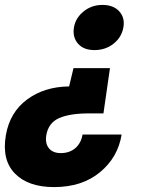

<svg xmlns="http://www.w3.org/2000/svg" viewBox="-33 -592 591 789"><path d="M466.8 -39.1Q451.7 54.7 377.9 115.7Q304.2 176.8 189 176.8Q82.5 176.8 28.1 120.8Q-26.4 64.9 -8.8 -37.1Q7.8 -131.3 78.9 -183.6Q149.9 -235.8 251 -236.8L269 -312H418.9L392.1 -126H332Q253.9 -126 210 -106.7Q166 -87.4 157.2 -36.1Q151.9 -2.4 168 17.3Q184.1 37.1 216.8 37.1Q252.9 37.1 276.6 16.6Q300.3 -3.9 306.2 -39.1ZM271 -480Q277.8 -518.6 310.8 -545.2Q343.8 -571.8 388.2 -571.8Q433.1 -571.8 457 -545.4Q481 -519 474.1 -480Q467.3 -439.5 434.1 -412.8Q400.9 -386.2 355 -386.2Q310.5 -386.2 287.4 -412.8Q264.2 -439.5 271 -480Z"/></svg>

Font: SVN-Poppins
Style: Bold Italic
Weight: 700
Italic angle: -10°
Designer: Ninad Kale (Devanagari), Jonny Pinhorn (Latin)
Foundry: Indian Type Foundry
Version: Version 3.002 2017